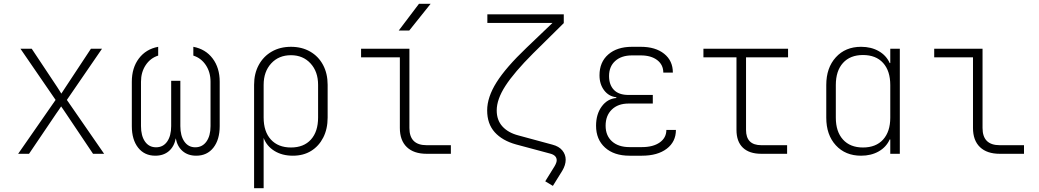

<svg xmlns="http://www.w3.org/2000/svg" viewBox="-20 -805 5440 1005"><path d="M75 0 271 -282 87 -550H146L279 -350Q284 -342 290.5 -332Q297 -322 301 -315Q306 -322 312.5 -332.5Q319 -343 324 -350L456 -550H514L330 -282L525 0H467L326 -210Q320 -219 312.5 -230Q305 -241 300 -248Q296 -241 288 -230Q280 -219 274 -210L132 0Z M793 10Q736 10 703 -32Q670 -74 670 -145V-377Q670 -450 707 -499Q744 -548 808 -560V-514Q767 -501 742.5 -464Q718 -427 718 -377V-145Q718 -94 739 -64Q760 -34 797 -34Q834 -34 855 -64Q876 -94 876 -145V-382H924V-145Q924 -94 945 -64Q966 -34 1002 -34Q1039 -34 1060.5 -64Q1082 -94 1082 -145V-377Q1082 -427 1057.5 -464Q1033 -501 992 -514V-560Q1056 -548 1093 -499Q1130 -450 1130 -377V-145Q1130 -74 1097 -32Q1064 10 1007 10Q964 10 936 -14Q908 -38 900 -81Q892 -38 864 -14Q836 10 793 10Z M1310 180V-361Q1310 -420 1334.5 -465Q1359 -510 1402.5 -535Q1446 -560 1503 -560Q1560 -560 1603.5 -535Q1647 -510 1671 -465Q1695 -420 1695 -361V-190Q1695 -130 1672 -85Q1649 -40 1608.5 -15Q1568 10 1513 10Q1457 10 1416.5 -15Q1376 -40 1360 -83V180ZM1503 -33Q1570 -33 1607.5 -74.5Q1645 -116 1645 -190V-361Q1645 -430 1605.5 -473Q1566 -516 1503 -516Q1439 -516 1399.5 -473Q1360 -430 1360 -361V-190Q1360 -116 1398 -74.5Q1436 -33 1503 -33Z M2213 0Q2146 0 2109.5 -35Q2073 -70 2073 -135V-505H1870V-550H2123V-135Q2123 -45 2213 -45H2340V0ZM2067 -645 2173 -785H2234L2122 -645Z M2874 168 2834 144 2883 65Q2894 46 2894 34Q2894 8 2860 -1L2681 -49Q2609 -69 2569.5 -113Q2530 -157 2530 -227Q2530 -296 2579 -374Q2628 -452 2736 -555L2872 -685H2531V-730H2931V-684L2771 -526Q2671 -426 2625.5 -355.5Q2580 -285 2580 -227Q2580 -176 2610 -143Q2640 -110 2694 -96L2871 -48Q2906 -39 2923.5 -17.5Q2941 4 2941 31Q2941 59 2923 89Z M3340 10H3275Q3194 10 3147 -32.5Q3100 -75 3100 -147Q3100 -207 3129.5 -247.5Q3159 -288 3206 -292V-296Q3167 -300 3142.5 -332Q3118 -364 3118 -411Q3118 -480 3164 -520Q3210 -560 3288 -560H3334Q3411 -560 3456.5 -523.5Q3502 -487 3502 -425H3452Q3452 -466 3420 -490.5Q3388 -515 3334 -515H3288Q3233 -515 3200.5 -486Q3168 -457 3168 -407Q3168 -361 3193.5 -334.5Q3219 -308 3270 -308H3397V-263H3270Q3215 -263 3182.5 -231.5Q3150 -200 3150 -147Q3150 -95 3183.5 -65Q3217 -35 3275 -35H3340Q3399 -35 3433.5 -59.5Q3468 -84 3468 -125H3518Q3518 -63 3470 -26.5Q3422 10 3340 10Z M3965 0Q3902 0 3868.5 -32Q3835 -64 3835 -125V-505H3662V-550H4105V-505H3885V-125Q3885 -45 3965 -45H4100V0Z M4487 10Q4405 10 4355 -44.5Q4305 -99 4305 -189V-360Q4305 -450 4355 -505Q4405 -560 4487 -560Q4540 -560 4579.5 -537.5Q4619 -515 4637 -475H4640V-550H4690V0H4640V-75H4637Q4619 -35 4579.5 -12.5Q4540 10 4487 10ZM4497 -33Q4565 -33 4602.5 -74.5Q4640 -116 4640 -189V-360Q4640 -434 4602.5 -475.5Q4565 -517 4497 -517Q4430 -517 4392.5 -475.5Q4355 -434 4355 -360V-189Q4355 -116 4392.5 -74.5Q4430 -33 4497 -33Z M5213 0Q5146 0 5109.5 -35Q5073 -70 5073 -135V-505H4870V-550H5123V-135Q5123 -45 5213 -45H5340V0Z"/></svg>

Font: JetBrains Mono NL Thin
Style: Regular
Weight: 100
Monospace: yes
Designer: Philipp Nurullin, Konstantin Bulenkov
Foundry: JetBrains
Version: Version 2.305; ttfautohint (v1.8.4.7-5d5b)